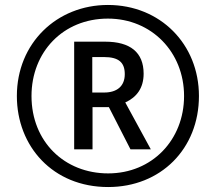

<svg xmlns="http://www.w3.org/2000/svg" viewBox="-20 -744 871 774"><path d="M416 10C628 10 782 -144 782 -357C782 -566 626 -724 415 -724C209 -724 48 -570 48 -357C48 -154 193 10 416 10ZM416 -45C240 -45 107 -173 107 -357C107 -534 234 -669 415 -669C591 -669 722 -534 722 -357C722 -180 593 -45 416 -45ZM279 -142H353V-312H419L506 -142H588L485 -331C531 -352 559 -389 559 -447C559 -533 505 -576 404 -576H279ZM400 -371H352V-514H399C459 -514 483 -492 483 -445C483 -397 452 -371 400 -371Z"/></svg>

Font: Noto Sans Sinhala UI Condensed Medium
Style: Regular
Weight: 500
Width: 3
Designer: Jelle Bosma - Monotype Design Team
Foundry: Monotype Imaging Inc.
Version: Version 2.006